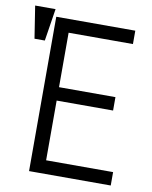

<svg xmlns="http://www.w3.org/2000/svg" viewBox="-82 -779 664 841"><g transform="rotate(10 250.0 -358.5)"><path d="M105.5 1H468.8V-58.6H170.9V-324.2H421.9V-383.8H170.9V-626H457V-685.5H105.5ZM96.7 -717.8H5.9L28.3 -574.2H74.2Z"/></g></svg>

Font: DotumChe
Style: Regular
Weight: 400
Monospace: yes
Version: Version 2.21